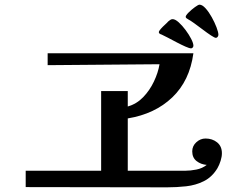

<svg xmlns="http://www.w3.org/2000/svg" viewBox="-20 -858 1040 822"><path d="M930 -202Q930 -187 924.5 -169.5Q919 -152 911 -138Q888 -100 853 -82.5Q818 -65 777.5 -60.5Q737 -56 696 -56Q545 -56 393.5 -56.5Q242 -57 90 -57V-127H413V-468H527V-402Q565 -413 593 -442Q621 -471 639 -509Q657 -547 663 -583L184 -579V-630H808Q792 -512 717.5 -441Q643 -370 527 -351V-127H772Q795 -127 820.5 -132Q846 -137 865 -152Q840 -154 821.5 -168.5Q803 -183 803 -210Q803 -233 820.5 -249Q838 -265 860 -265Q889 -265 909.5 -248.5Q930 -232 930 -202ZM808 -662Q808 -658 805 -654.5Q802 -651 798 -651Q791 -651 774 -658.5Q757 -666 737 -676.5Q717 -687 699 -696.5Q681 -706 672 -710Q668 -711 664 -713.5Q660 -716 660 -720Q660 -725 668.5 -734.5Q677 -744 687 -753Q697 -762 700 -766Q704 -769 708.5 -772.5Q713 -776 719 -776Q730 -776 745 -762.5Q760 -749 774.5 -729.5Q789 -710 798.5 -691.5Q808 -673 808 -662ZM915 -709Q915 -705 912 -700.5Q909 -696 904 -696Q899 -696 883 -706.5Q867 -717 848 -731.5Q829 -746 811.5 -758.5Q794 -771 786 -775Q783 -777 779 -779.5Q775 -782 775 -786Q775 -792 787.5 -804.5Q800 -817 814.5 -827.5Q829 -838 834 -838Q846 -838 860 -822.5Q874 -807 886.5 -784.5Q899 -762 907 -741Q915 -720 915 -709Z"/></svg>

Font: Kaisei Decol
Style: Bold
Weight: 700
Designer: Font-Kai, 金井和夫
Foundry: KAZUO KANAI
Version: Version 5.003